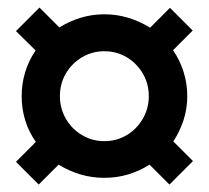

<svg xmlns="http://www.w3.org/2000/svg" viewBox="-20 -571 561 516"><path d="M260.4 -93.1Q226.4 -93.1 195.5 -102.4Q164.6 -111.8 137.5 -128.5L84 -75L22.9 -136.1L76.4 -189.6Q57.6 -216 47.9 -247.2Q38.2 -278.5 38.2 -312.5Q38.2 -346.5 47.9 -377.8Q57.6 -409 75.7 -435.4L22.9 -487.5L86.1 -550.7L139.6 -497.2Q166 -513.9 196.9 -523.3Q227.8 -532.6 260.4 -532.6Q294.4 -532.6 325.7 -522.9Q356.9 -513.2 383.3 -496.5L436.8 -550L497.9 -488.9L445.1 -436.1Q463.2 -409.7 473.3 -378.1Q483.3 -346.5 483.3 -312.5Q483.3 -279.2 473.3 -248.3Q463.2 -217.4 445.8 -191L498.6 -138.2L435.4 -75L381.9 -128.5Q355.6 -111.8 325 -102.4Q294.4 -93.1 260.4 -93.1ZM260.4 -191.7Q293.8 -191.7 320.8 -208Q347.9 -224.3 363.9 -252.1Q379.9 -279.9 379.9 -312.5Q379.9 -345.8 363.9 -373.3Q347.9 -400.7 320.8 -417Q293.8 -433.3 260.4 -433.3Q227.8 -433.3 200.3 -417Q172.9 -400.7 156.9 -373.3Q141 -345.8 141 -312.5Q141 -279.9 156.9 -252.1Q172.9 -224.3 200.3 -208Q227.8 -191.7 260.4 -191.7Z"/></svg>

Font: Afacad Flux SemiBold
Style: Regular
Weight: 600
Designer: Kristian Moeller
Foundry: Dicotype
Version: Version 1.100